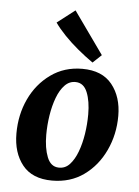

<svg xmlns="http://www.w3.org/2000/svg" viewBox="-50 -700 547 753"><g transform="rotate(5 223.5 -323.5)"><path d="M183 13Q105 13 66.5 -35Q28 -83 28 -159Q28 -233 57 -295Q86 -357 139.5 -395.5Q193 -434 264 -434Q342 -434 381 -385.5Q420 -337 420 -262Q420 -189 390.5 -126Q361 -63 308 -25Q255 13 183 13ZM204 -40Q230 -39 248 -58.5Q266 -78 278 -110Q290 -142 296 -180.5Q302 -219 302 -258Q302 -310 288 -344.5Q274 -379 243 -380Q218 -381 199.5 -362Q181 -343 169 -311Q157 -279 151 -240.5Q145 -202 145 -164Q145 -112 159 -76.5Q173 -41 204 -40ZM335 -494 301 -462Q271 -483 241.5 -507.5Q212 -532 187.5 -557.5Q163 -583 147 -606L217 -660Z"/></g></svg>

Font: Rasa SemiBold
Style: Italic
Weight: 600
Italic angle: -7.10001°
Designer: Anna Giedrys (Yrsa+Rasa design), David Brezina (Yrsa art-direction, Rasa art-direction, design)
Foundry: Rosetta Type Foundry
Version: Version 2.004